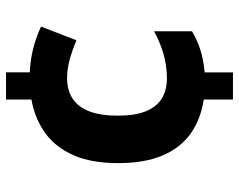

<svg xmlns="http://www.w3.org/2000/svg" viewBox="-96 -668 774 621"><g transform="rotate(-90 290.5 -357.0)"><path d="M367.6 -647.1Q409.3 -645.4 447.2 -635.4Q485 -625.4 515.5 -610.7L471.2 -496.2Q440.3 -509.3 409.5 -517.9Q378.6 -526.5 348.5 -526.5Q309.8 -526.5 282.5 -508.6Q255.3 -490.7 241.3 -454.3Q227.4 -418 227.4 -362.4Q227.4 -306.2 241.8 -271.4Q256.3 -236.5 283.1 -220.1Q310 -203.7 347.6 -203.7Q389.8 -203.7 427.8 -214.9Q465.7 -226.1 500.4 -245.2V-122.5Q472.8 -105.8 440.7 -95.6Q408.7 -85.3 367.3 -81.5V10H279.5V-84.5Q216.2 -94.1 170.3 -126.3Q124.4 -158.4 99.1 -216.6Q73.9 -274.8 73.9 -361.4Q73.9 -448.1 99.7 -506.4Q125.6 -564.7 172 -597.9Q218.5 -631 279.5 -641.8V-724H367.6Z"/></g></svg>

Font: Noto Sans Symbols
Style: Regular
Weight: 400
Designer: Monotype Design Team
Foundry: Monotype Imaging Inc.
Version: Version 2.002